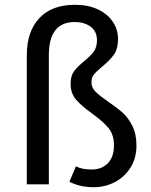

<svg xmlns="http://www.w3.org/2000/svg" viewBox="-20 -770 630 802"><path d="M473 -607Q473 -566 456 -542Q439 -518 407 -492Q383 -472 372.5 -459Q362 -446 362 -427Q362 -404 379 -387Q396 -370 431 -346Q469 -320 492.5 -299Q516 -278 533 -244Q550 -210 550 -162Q550 -110 525.5 -70.5Q501 -31 460 -9.5Q419 12 372 12Q313 12 270 -11L297 -75Q323 -62 363 -62Q405 -62 430.5 -88Q456 -114 456 -163Q456 -208 432.5 -236Q409 -264 363 -297Q320 -328 297.5 -354Q275 -380 275 -420Q275 -453 289 -472Q303 -491 332 -515Q359 -537 372 -555Q385 -573 385 -602Q385 -639 358.5 -658.5Q332 -678 292 -678Q184 -678 184 -539V0H92V-539Q92 -639 144.5 -694.5Q197 -750 293 -750Q348 -750 388.5 -731Q429 -712 451 -679.5Q473 -647 473 -607Z"/></svg>

Font: FiraGOUPP
Style: Medium
Weight: 400
Designer: bBox Type
Foundry: bBox Type GmbH
Version: Version 1.001